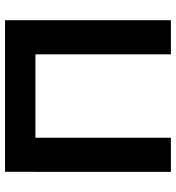

<svg xmlns="http://www.w3.org/2000/svg" viewBox="12 -712 700 764"><g transform="rotate(-90 362.0 -330.0)"><path d="M663.7 -660V0H527.7V-539H196V0H60L60.3 -660Z"/></g></svg>

Font: Nata Sans
Style: Regular
Weight: 400
Designer: Daniel Uzquiano Cruz
Version: Version 1.001